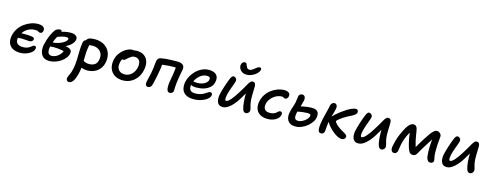

<svg xmlns="http://www.w3.org/2000/svg" viewBox="-25 -1790 7858 3068"><g transform="rotate(15 3903.5 -256.0)"><path d="M237 11Q161 11 112 -18Q63 -47 44.5 -99Q26 -151 40 -220Q53 -284 88.5 -337.5Q124 -391 175 -429Q226 -467 284.5 -488Q343 -509 401 -509Q459 -509 489 -486Q519 -463 510 -422Q507 -404 495 -392.5Q483 -381 465 -381Q454 -381 447.5 -384.5Q441 -388 433.5 -393Q426 -398 414 -401.5Q402 -405 379 -405Q335 -405 296.5 -391Q258 -377 227 -351Q196 -325 175 -289.5Q154 -254 145 -212Q133 -152 163 -120Q193 -88 255 -88Q299 -88 327.5 -98.5Q356 -109 374.5 -123Q393 -137 407 -147.5Q421 -158 435 -158Q452 -158 459.5 -146.5Q467 -135 463 -114Q458 -88 437 -65.5Q416 -43 384 -25.5Q352 -8 314 1.5Q276 11 237 11ZM337 -207Q309 -207 275 -211.5Q241 -216 203 -216Q177 -216 148 -212Q119 -208 98 -207L109 -291Q134 -294 162 -295.5Q190 -297 216 -297Q249 -297 291 -295.5Q333 -294 360 -288Q380 -284 389.5 -275Q399 -266 396 -251Q393 -232 376 -219.5Q359 -207 337 -207Z M724 17Q672 17 638.5 -2.5Q605 -22 588 -55Q571 -88 567.5 -128Q564 -168 572 -210Q581 -251 597.5 -301Q614 -351 636 -397.5Q658 -444 682 -475Q691 -488 705 -496.5Q719 -505 734.5 -509.5Q750 -514 766 -514Q781 -514 787.5 -504.5Q794 -495 791 -477Q787 -461 773.5 -437Q760 -413 741.5 -379Q723 -345 705.5 -300.5Q688 -256 676 -198Q665 -142 679.5 -107Q694 -72 740 -72Q775 -72 810 -90Q845 -108 873 -139Q901 -170 912 -208L922 -189Q901 -197 869 -203Q837 -209 801 -212Q765 -215 730 -215Q695 -215 667 -211L684 -283Q729 -283 771 -294Q813 -305 847.5 -322Q882 -339 903.5 -358.5Q925 -378 928 -396Q931 -408 921 -415.5Q911 -423 889 -423Q858 -423 827.5 -415Q797 -407 766.5 -395.5Q736 -384 703 -375Q687 -372 676.5 -381Q666 -390 670 -406Q673 -423 692 -437.5Q711 -452 731 -460Q792 -488 844 -498.5Q896 -509 941 -509Q980 -509 1006.5 -498Q1033 -487 1045 -467Q1057 -447 1052 -419Q1045 -388 1021.5 -359Q998 -330 960.5 -305.5Q923 -281 877 -263Q831 -245 779 -236L794 -284Q841 -286 882.5 -283Q924 -280 955.5 -271Q987 -262 1004 -244Q1021 -226 1017 -196Q1014 -156 987.5 -118Q961 -80 918.5 -49.5Q876 -19 825.5 -1Q775 17 724 17Z M1348 6Q1297 6 1259 -9.5Q1221 -25 1201.5 -50.5Q1182 -76 1187 -105Q1190 -119 1200.5 -129.5Q1211 -140 1226 -140Q1238 -140 1247 -134Q1256 -128 1268 -120.5Q1280 -113 1299.5 -107Q1319 -101 1353 -101Q1405 -101 1442.5 -125.5Q1480 -150 1491 -209Q1500 -251 1492 -286Q1484 -321 1461.5 -346.5Q1439 -372 1405.5 -385.5Q1372 -399 1331 -399Q1310 -399 1288.5 -394.5Q1267 -390 1247 -390Q1232 -390 1221 -397Q1210 -404 1205 -416.5Q1200 -429 1202 -443Q1210 -477 1242.5 -492.5Q1275 -508 1339 -508Q1409 -508 1463.5 -485Q1518 -462 1553.5 -420Q1589 -378 1602.5 -319.5Q1616 -261 1601 -190Q1592 -144 1569 -108Q1546 -72 1512.5 -46.5Q1479 -21 1437 -7.5Q1395 6 1348 6ZM1113 261Q1099 261 1088 254Q1077 247 1072 232.5Q1067 218 1071 197Q1075 180 1081.5 166.5Q1088 153 1096.5 135.5Q1105 118 1113.5 93.5Q1122 69 1130 29Q1145 -44 1146.5 -115.5Q1148 -187 1149 -259Q1150 -331 1162 -406Q1167 -430 1180.5 -443Q1194 -456 1214 -456Q1234 -456 1249 -444.5Q1264 -433 1270.5 -414.5Q1277 -396 1273 -374Q1261 -315 1258 -262Q1255 -209 1255.5 -158.5Q1256 -108 1253.5 -58Q1251 -8 1241 46Q1232 92 1219.5 131.5Q1207 171 1191.5 200Q1176 229 1157 245Q1138 261 1113 261Z M1940 12Q1854 12 1798 -25Q1742 -62 1720 -125.5Q1698 -189 1714 -268Q1725 -322 1753 -365Q1781 -408 1817.5 -438.5Q1854 -469 1892 -485Q1930 -501 1961 -501Q1974 -501 1984.5 -497Q1995 -493 2001 -485Q2007 -477 2004 -463Q1998 -437 1984 -417Q1970 -397 1935 -384Q1903 -370 1879.5 -351Q1856 -332 1841 -307Q1826 -282 1820 -249Q1805 -176 1838.5 -132Q1872 -88 1942 -88Q2006 -88 2055 -133.5Q2104 -179 2119 -254Q2132 -322 2107.5 -361.5Q2083 -401 2027 -401Q1998 -401 1978 -389Q1958 -377 1933 -357Q1915 -342 1904 -331Q1893 -320 1883.5 -314Q1874 -308 1860 -308Q1844 -308 1834 -320.5Q1824 -333 1830 -360Q1834 -384 1854.5 -409.5Q1875 -435 1904 -456Q1933 -477 1966 -490Q1999 -503 2031 -503Q2109 -503 2157.5 -469Q2206 -435 2223.5 -375.5Q2241 -316 2225 -240Q2211 -164 2169.5 -107Q2128 -50 2069 -19Q2010 12 1940 12Z M2712 10Q2686 10 2674 -14Q2662 -38 2662 -74Q2661 -104 2666.5 -143Q2672 -182 2679 -222.5Q2686 -263 2692 -298Q2698 -333 2700 -356Q2703 -380 2704 -397.5Q2705 -415 2704 -437L2726 -406H2660Q2627 -406 2583.5 -403Q2540 -400 2498 -395Q2456 -390 2428 -383L2481 -450Q2484 -394 2476 -337Q2468 -280 2455 -215Q2449 -186 2442 -151.5Q2435 -117 2427.5 -85.5Q2420 -54 2413 -34Q2406 -15 2390.5 -3Q2375 9 2353 9Q2329 9 2317.5 -11Q2306 -31 2312 -63Q2316 -84 2323 -112.5Q2330 -141 2337 -171.5Q2344 -202 2349 -227Q2359 -275 2362.5 -311Q2366 -347 2368.5 -375Q2371 -403 2376 -429Q2381 -452 2394.5 -466.5Q2408 -481 2434 -487Q2468 -494 2513.5 -498Q2559 -502 2608 -503.5Q2657 -505 2701 -505Q2769 -505 2799 -478.5Q2829 -452 2817 -391Q2812 -370 2805.5 -333.5Q2799 -297 2792 -254.5Q2785 -212 2780 -170Q2775 -128 2774 -93Q2773 -78 2774 -61.5Q2775 -45 2772 -33Q2769 -15 2752.5 -2.5Q2736 10 2712 10Z M3111 10Q3024 10 2975.5 -21Q2927 -52 2912 -105Q2897 -158 2910 -224Q2920 -275 2948.5 -325Q2977 -375 3020 -416.5Q3063 -458 3116.5 -482.5Q3170 -507 3230 -507Q3312 -507 3352 -466Q3392 -425 3376 -348Q3366 -293 3326.5 -256Q3287 -219 3229.5 -200.5Q3172 -182 3108 -182Q3040 -182 3015.5 -199.5Q2991 -217 2995 -239Q2998 -251 3005.5 -257.5Q3013 -264 3028 -264Q3038 -264 3053.5 -260.5Q3069 -257 3098 -257Q3142 -257 3180 -269.5Q3218 -282 3242.5 -303.5Q3267 -325 3273 -353Q3279 -380 3267 -393.5Q3255 -407 3220 -407Q3172 -407 3128.5 -379Q3085 -351 3054 -304.5Q3023 -258 3012 -203Q3006 -172 3012 -145Q3018 -118 3041 -102Q3064 -86 3107 -86Q3160 -86 3198 -98.5Q3236 -111 3261.5 -127.5Q3287 -144 3306 -156.5Q3325 -169 3340 -169Q3361 -169 3369 -153.5Q3377 -138 3372 -117Q3368 -95 3345 -72.5Q3322 -50 3286 -31.5Q3250 -13 3205 -1.5Q3160 10 3111 10Z M3822 -588Q3780 -588 3750 -607Q3720 -626 3706 -654Q3692 -682 3694 -709Q3698 -740 3714 -756.5Q3730 -773 3753 -773Q3770 -773 3778.5 -758Q3787 -743 3795 -722Q3802 -704 3813 -690Q3824 -676 3851 -676Q3864 -676 3877.5 -682Q3891 -688 3903.5 -697Q3916 -706 3927 -715Q3948 -732 3965 -744Q3982 -756 4001 -756Q4017 -756 4024.5 -746Q4032 -736 4028 -720Q4024 -700 4006 -677Q3988 -654 3960.5 -634Q3933 -614 3897.5 -601Q3862 -588 3822 -588ZM3589 11Q3552 11 3530 -5Q3508 -21 3498 -48Q3488 -75 3487.5 -108Q3487 -141 3494 -174Q3500 -201 3510 -237.5Q3520 -274 3532.5 -312.5Q3545 -351 3557 -384.5Q3569 -418 3577 -437Q3590 -472 3603.5 -490.5Q3617 -509 3633 -509Q3650 -509 3663.5 -499.5Q3677 -490 3684 -475Q3691 -460 3687 -441Q3684 -426 3673.5 -397Q3663 -368 3650 -333Q3637 -298 3625 -262Q3613 -226 3607 -196Q3602 -172 3600 -150Q3598 -128 3601.5 -113.5Q3605 -99 3617 -99Q3646 -99 3691 -150Q3736 -201 3789 -288Q3818 -332 3840 -371.5Q3862 -411 3879.5 -441.5Q3897 -472 3913.5 -490Q3930 -508 3949 -508Q3978 -508 3990.5 -488.5Q4003 -469 4002 -439Q4002 -412 4000.5 -374Q3999 -336 3998.5 -297Q3998 -258 3999 -229Q4003 -175 4011.5 -141Q4020 -107 4026.5 -85Q4033 -63 4031 -46Q4029 -31 4020.5 -19Q4012 -7 3999.5 1Q3987 9 3972 9Q3935 9 3919.5 -36.5Q3904 -82 3897 -160Q3894 -196 3893 -236Q3892 -276 3893.5 -316Q3895 -356 3897 -390L3934 -374Q3919 -343 3896 -300.5Q3873 -258 3831 -191Q3799 -138 3759 -92Q3719 -46 3675.5 -17.5Q3632 11 3589 11Z M4334 9Q4255 9 4205.5 -21.5Q4156 -52 4137.5 -105.5Q4119 -159 4133 -228Q4145 -288 4177.5 -339Q4210 -390 4258 -427.5Q4306 -465 4363 -486Q4420 -507 4480 -507Q4508 -507 4530.5 -498Q4553 -489 4563.5 -472Q4574 -455 4569 -429Q4564 -404 4549.5 -391Q4535 -378 4518 -378Q4506 -378 4499.5 -383Q4493 -388 4486.5 -392.5Q4480 -397 4466 -397Q4412 -397 4364 -370.5Q4316 -344 4283.5 -302Q4251 -260 4242 -213Q4235 -177 4243.5 -150.5Q4252 -124 4275.5 -109Q4299 -94 4337 -94Q4380 -94 4405.5 -104.5Q4431 -115 4446 -128Q4461 -141 4472 -151.5Q4483 -162 4497 -162Q4518 -162 4527 -150.5Q4536 -139 4531 -112Q4524 -76 4495.5 -48.5Q4467 -21 4425 -6Q4383 9 4334 9Z M4792 10Q4741 10 4709.5 -7Q4678 -24 4661.5 -52.5Q4645 -81 4642.5 -115Q4640 -149 4647 -184Q4656 -230 4673.5 -279.5Q4691 -329 4698 -364Q4705 -402 4707 -426Q4709 -450 4713 -468Q4715 -480 4722.5 -490Q4730 -500 4742 -506.5Q4754 -513 4769 -513Q4801 -513 4814 -488Q4827 -463 4819 -424Q4814 -401 4805.5 -371Q4797 -341 4787 -310Q4777 -279 4769 -251.5Q4761 -224 4757 -204Q4751 -171 4751 -145Q4751 -119 4764.5 -103.5Q4778 -88 4812 -88Q4837 -88 4866 -100Q4895 -112 4920.5 -131.5Q4946 -151 4962.5 -175Q4979 -199 4980 -223Q4981 -235 4967.5 -241.5Q4954 -248 4925 -248Q4892 -248 4855.5 -243.5Q4819 -239 4786 -233Q4753 -227 4732 -222Q4719 -222 4708.5 -226Q4698 -230 4692.5 -239Q4687 -248 4689 -261Q4693 -281 4704 -290.5Q4715 -300 4735 -307Q4754 -314 4782 -321Q4810 -328 4843 -333.5Q4876 -339 4908 -343Q4940 -347 4967 -347Q5016 -347 5044 -333Q5072 -319 5082 -293Q5092 -267 5088 -231Q5084 -187 5056.5 -144.5Q5029 -102 4986.5 -67Q4944 -32 4893.5 -11Q4843 10 4792 10Z M5558 12Q5528 12 5490.5 -6.5Q5453 -25 5416.5 -54.5Q5380 -84 5349 -117Q5318 -150 5301 -180Q5290 -197 5285.5 -213Q5281 -229 5284 -246Q5287 -257 5294 -270.5Q5301 -284 5314 -296Q5327 -311 5356.5 -337.5Q5386 -364 5425 -394Q5464 -424 5506.5 -451Q5549 -478 5588.5 -495.5Q5628 -513 5658 -513Q5672 -513 5681 -505.5Q5690 -498 5694 -487.5Q5698 -477 5696 -466Q5694 -441 5666.5 -420.5Q5639 -400 5606 -384Q5547 -356 5501 -326.5Q5455 -297 5428 -274Q5401 -251 5399 -242Q5397 -232 5415.5 -209.5Q5434 -187 5468.5 -160Q5503 -133 5548 -109Q5567 -99 5584 -88Q5601 -77 5611.5 -65Q5622 -53 5620 -37Q5618 -23 5609.5 -12Q5601 -1 5588 5.5Q5575 12 5558 12ZM5215 10Q5186 10 5174.5 -15.5Q5163 -41 5166 -89Q5169 -137 5183 -206Q5190 -241 5199 -277Q5208 -313 5217.5 -348Q5227 -383 5233 -414Q5235 -422 5236.5 -430.5Q5238 -439 5239 -448Q5243 -470 5253 -484Q5263 -498 5275.5 -505.5Q5288 -513 5300 -513Q5328 -513 5341.5 -490Q5355 -467 5347 -429Q5342 -401 5331 -364Q5320 -327 5309.5 -290.5Q5299 -254 5293 -225Q5283 -174 5279.5 -136Q5276 -98 5275 -73Q5274 -48 5271 -35Q5268 -21 5260 -10.5Q5252 0 5240.5 5Q5229 10 5215 10Z M5832 11Q5795 11 5773 -5Q5751 -21 5741 -48Q5731 -75 5730.5 -108Q5730 -141 5737 -174Q5743 -201 5753 -237.5Q5763 -274 5775.5 -312.5Q5788 -351 5800 -384.5Q5812 -418 5820 -437Q5833 -472 5846.5 -490.5Q5860 -509 5876 -509Q5893 -509 5906.5 -499.5Q5920 -490 5927 -475Q5934 -460 5930 -441Q5927 -426 5916.5 -397Q5906 -368 5893 -333Q5880 -298 5868 -262Q5856 -226 5850 -196Q5845 -172 5843 -150Q5841 -128 5844.5 -113.5Q5848 -99 5860 -99Q5889 -99 5934 -150Q5979 -201 6032 -288Q6061 -332 6083 -371.5Q6105 -411 6122.5 -441.5Q6140 -472 6156.5 -490Q6173 -508 6192 -508Q6221 -508 6233.5 -488.5Q6246 -469 6245 -439Q6245 -412 6243.5 -374Q6242 -336 6241.5 -297Q6241 -258 6242 -229Q6246 -175 6254.5 -141Q6263 -107 6269.5 -85Q6276 -63 6274 -46Q6272 -31 6263.5 -19Q6255 -7 6242.5 1Q6230 9 6215 9Q6190 9 6175 -11.5Q6160 -32 6152 -70Q6144 -108 6140 -160Q6137 -196 6136 -236Q6135 -276 6136.5 -316Q6138 -356 6140 -390L6177 -374Q6167 -353 6153.5 -328Q6140 -303 6121 -269.5Q6102 -236 6074 -191Q6042 -138 6002 -92Q5962 -46 5918.5 -17.5Q5875 11 5832 11Z M6426 11Q6395 11 6380.5 -16Q6366 -43 6377 -96Q6382 -123 6396 -178Q6410 -233 6437 -295Q6473 -378 6502 -425.5Q6531 -473 6558 -493Q6585 -513 6612 -513Q6637 -513 6651.5 -499Q6666 -485 6673 -462Q6680 -439 6684 -413Q6688 -385 6694.5 -345.5Q6701 -306 6710 -264.5Q6719 -223 6731 -186Q6743 -149 6757 -125L6706 -116Q6736 -172 6768.5 -227Q6801 -282 6833 -332Q6865 -382 6894 -423Q6926 -468 6952 -488Q6978 -508 6998 -508Q7015 -508 7028.5 -502Q7042 -496 7050 -488Q7064 -476 7070.5 -459Q7077 -442 7073 -410Q7064 -338 7061.5 -280.5Q7059 -223 7060 -182Q7060 -120 7070 -80.5Q7080 -41 7076 -26Q7073 -11 7058 -0.5Q7043 10 7022 10Q6996 10 6978.5 -13Q6961 -36 6956 -75Q6952 -108 6950 -158.5Q6948 -209 6952 -273Q6956 -337 6966 -410L7001 -419Q6978 -384 6949.5 -341Q6921 -298 6892.5 -252.5Q6864 -207 6837.5 -163Q6811 -119 6790 -80Q6778 -59 6762 -47.5Q6746 -36 6724 -36Q6698 -36 6682 -47Q6666 -58 6655.5 -78.5Q6645 -99 6636 -125Q6632 -138 6624.5 -163.5Q6617 -189 6609.5 -221.5Q6602 -254 6596 -289Q6590 -324 6586.5 -357Q6583 -390 6583 -417L6621 -423Q6592 -382 6568 -338Q6544 -294 6526.5 -246.5Q6509 -199 6498 -146Q6491 -109 6487.5 -80.5Q6484 -52 6481 -37Q6476 -17 6462 -3Q6448 11 6426 11Z M7295 11Q7258 11 7236 -5Q7214 -21 7204 -48Q7194 -75 7193.5 -108Q7193 -141 7200 -174Q7206 -201 7216 -237.5Q7226 -274 7238.5 -312.5Q7251 -351 7263 -384.5Q7275 -418 7283 -437Q7296 -472 7309.5 -490.5Q7323 -509 7339 -509Q7356 -509 7369.5 -499.5Q7383 -490 7390 -475Q7397 -460 7393 -441Q7390 -426 7379.5 -397Q7369 -368 7356 -333Q7343 -298 7331 -262Q7319 -226 7313 -196Q7308 -172 7306 -150Q7304 -128 7307.5 -113.5Q7311 -99 7323 -99Q7352 -99 7397 -150Q7442 -201 7495 -288Q7524 -332 7546 -371.5Q7568 -411 7585.5 -441.5Q7603 -472 7619.5 -490Q7636 -508 7655 -508Q7684 -508 7696.5 -488.5Q7709 -469 7708 -439Q7708 -412 7706.5 -374Q7705 -336 7704.5 -297Q7704 -258 7705 -229Q7709 -175 7717.5 -141Q7726 -107 7732.5 -85Q7739 -63 7737 -46Q7735 -31 7726.5 -19Q7718 -7 7705.5 1Q7693 9 7678 9Q7641 9 7625.5 -36.5Q7610 -82 7603 -160Q7600 -196 7599 -236Q7598 -276 7599.5 -316Q7601 -356 7603 -390L7640 -374Q7625 -343 7602 -300.5Q7579 -258 7537 -191Q7505 -138 7465 -92Q7425 -46 7381.5 -17.5Q7338 11 7295 11Z"/></g></svg>

Font: Shantell Sans Medium
Style: Italic
Weight: 500
Italic angle: -11°
Designer: Stephen Nixon, Anya Danilova, Shantell Martin
Foundry: Arrow Type
Version: Version 1.011;[c5ecc13dd]